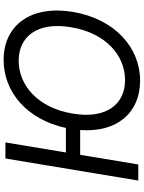

<svg xmlns="http://www.w3.org/2000/svg" viewBox="112 -889 787 1051"><g transform="rotate(-90 505.5 -363.5)"><path d="M251.4 -727.3H163.4L42.6 0H130.7L183.6 -318.2H319.2C304.3 -115.1 414.8 9.9 589.5 9.9C772.7 9.9 927.6 -130.7 965.9 -358C1004.3 -590.9 890.6 -737.2 703.1 -737.2C525.9 -737.2 376.1 -607.6 330.6 -396.3H196.4ZM409.1 -358C440.3 -549.7 563.9 -654.8 698.9 -654.8C828.1 -654.8 913.4 -555.4 882.1 -369.3C850.9 -177.6 727.3 -72.4 592.3 -72.4C463.1 -72.4 377.8 -171.9 409.1 -358Z"/></g></svg>

Font: Margiela Sans
Style: Italic
Weight: 400
Italic angle: -9.39999°
Designer: Stefan Endress, Andreas Faust
Version: Version 1.100;FEAKit 1.0